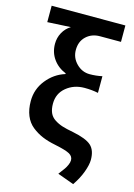

<svg xmlns="http://www.w3.org/2000/svg" viewBox="-132 -774 715 1027"><g transform="rotate(15 225.0 -260.0)"><path d="M379.9 186 289.1 152.8Q309.6 125.5 316.2 116.2Q322.8 106.9 329.3 92.5Q335.9 78.1 335.9 65.9Q335.9 44.4 315.2 32.5Q294.4 20.5 232.9 7.8Q190.9 -0.5 159.7 -13.7Q128.4 -26.9 101.3 -48.6Q74.2 -70.3 60.1 -104.7Q45.9 -139.2 45.9 -185.1Q45.9 -251 86.9 -302.2Q127.9 -353.5 188 -372.1V-376Q143.6 -394 117.7 -430.4Q91.8 -466.8 91.8 -514.2Q91.8 -547.9 107.4 -576.4Q123 -605 150.9 -622.1Q73.7 -618.7 22 -615.2V-706.1H430.2V-615.2H314Q268.6 -615.2 238.3 -586.9Q208 -558.6 208 -511.2Q208 -467.8 239.3 -436.3Q270.5 -404.8 313 -404.8Q348.1 -404.8 381.8 -412.1V-319.8Q347.2 -327.1 306.2 -327.1Q247.6 -327.1 205.8 -292.7Q164.1 -258.3 164.1 -202.1Q164.1 -172.4 173.1 -151.6Q182.1 -130.9 202.4 -117.7Q222.7 -104.5 245.8 -97.2Q269 -89.8 306.2 -83Q381.8 -67.9 409.9 -42.5Q438 -17.1 438 36.1Q438 63 423.3 103.5Q408.7 144 379.9 186Z"/></g></svg>

Font: Toshiba Sans Medium
Style: Regular
Weight: 500
Designer: Paul D. Hunt
Foundry: Toshiba Corporation
Version: Version 2.020;PS 2.0;hotconv 1.0.86;makeotf.lib2.5.63406